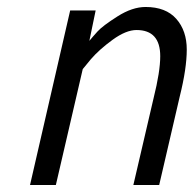

<svg xmlns="http://www.w3.org/2000/svg" viewBox="-20 -530 555 550"><path d="M397 -510Q455 -510 485 -476Q515 -442 515 -388Q515 -334 495 -254L436 0H362L420 -249Q439 -325 439 -369Q439 -444 371 -444Q341 -444 302.5 -416Q264 -388 240 -360L217 -332L140 0H66L181 -500H254L236 -413Q245 -424 259.5 -440Q274 -456 316.5 -483Q359 -510 397 -510Z"/></svg>

Font: TitilliumWebItalic
Style: Italic
Weight: 400
Italic angle: -13°
Version: Version 1.001;PS 57.000;hotconv 1.0.70;makeotf.lib2.5.55311